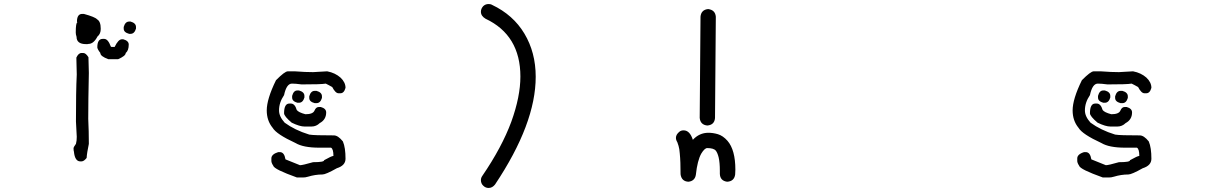

<svg xmlns="http://www.w3.org/2000/svg" viewBox="-20 -856 6040 953"><path d="M407 -637C415 -637 419 -637 419 -638C436 -638 451 -650 464 -675C475 -684 480 -696 480 -713C480 -738 474 -753 462 -760C455 -768 433 -777 396 -787H388C371 -787 362 -774 362 -749L364 -745C359 -744 356 -728 356 -695C356 -689 357 -682 360 -673C360 -649 376 -637 407 -637ZM628 -688C641 -688 650 -697 655 -714V-722C655 -735 646 -744 628 -749H621C608 -749 599 -740 594 -722V-714C594 -701 603 -693 621 -688ZM566 -562C591 -573 604 -583 604 -593C614 -601 619 -615 619 -635C619 -647 610 -656 592 -661H585C573 -661 561 -648 549 -623H533L530 -625C521 -650 510 -663 497 -663H490C472 -663 463 -649 463 -621C463 -616 468 -606 478 -593C478 -582 491 -572 518 -562ZM385 -55C393 -55 401 -61 410 -72C411 -90 415 -113 421 -142C421 -184 420 -225 418 -266C418 -327 419 -403 421 -494L419 -572C410 -586 402 -593 393 -593H385C374 -593 366 -585 359 -570L361 -486C358 -428 357 -350 357 -253L361 -177C361 -164 360 -153 357 -142C349 -131 345 -124 345 -120C345 -111 346 -105 347 -103C350 -71 361 -55 378 -55Z M1464 -346C1477 -346 1486 -355 1491 -372V-380C1491 -393 1482 -402 1464 -407H1456C1443 -407 1435 -398 1430 -380V-372C1430 -359 1439 -351 1456 -346ZM1551 -344C1564 -344 1573 -353 1578 -370V-378C1578 -391 1569 -400 1551 -405H1542C1529 -405 1520 -396 1515 -378V-370C1515 -357 1524 -349 1542 -344ZM1527 -228C1542 -228 1556 -234 1567 -245C1588 -256 1599 -274 1599 -298C1599 -311 1590 -320 1572 -325H1563C1553 -325 1546 -319 1541 -307C1536 -295 1521 -289 1496 -289C1473 -295 1459 -302 1453 -310C1447 -331 1437 -342 1424 -342H1416C1399 -342 1390 -326 1390 -294C1390 -284 1403 -268 1428 -247C1455 -234 1476 -228 1491 -228ZM1483 25C1491 25 1500 24 1509 21C1532 14 1556 10 1581 10C1591 10 1615 0 1652 -21C1681 -30 1695 -46 1695 -68C1695 -104 1691 -133 1682 -154C1666 -174 1651 -184 1637 -184C1572 -184 1532 -185 1515 -188C1466 -203 1426 -223 1393 -247C1374 -268 1365 -288 1365 -308C1365 -334 1373 -359 1390 -384C1398 -422 1411 -441 1429 -441C1440 -441 1456 -440 1477 -437C1540 -437 1580 -438 1597 -441C1606 -437 1616 -431 1629 -424C1640 -403 1650 -393 1661 -393H1669C1682 -393 1690 -402 1695 -420C1695 -438 1687 -455 1670 -471C1653 -486 1631 -497 1604 -502L1534 -498C1511 -498 1480 -499 1443 -502H1409C1398 -502 1379 -487 1350 -458C1319 -395 1304 -345 1304 -308C1304 -274 1314 -245 1333 -222C1346 -200 1384 -175 1447 -146C1472 -131 1511 -123 1564 -123H1623C1631 -119 1635 -105 1635 -82C1629 -82 1614 -75 1589 -61C1589 -54 1571 -51 1534 -51C1499 -41 1478 -36 1469 -36C1442 -47 1418 -57 1397 -65C1393 -89 1384 -101 1369 -101H1361C1338 -94 1327 -83 1327 -70V-57C1327 -51 1330 -43 1336 -34C1339 -21 1379 -2 1454 25Z M2405 77C2418 77 2428 71 2437 60C2572 -142 2639 -320 2639 -475C2639 -556 2620 -627 2583 -689C2546 -751 2492 -799 2422 -832C2417 -835 2411 -836 2405 -836C2394 -836 2385 -832 2378 -825C2371 -817 2367 -808 2367 -798C2367 -783 2375 -772 2390 -763C2505 -709 2563 -613 2563 -476C2563 -410 2548 -335 2518 -252C2487 -168 2439 -78 2374 17C2369 24 2367 31 2367 38C2367 49 2371 59 2379 66C2386 73 2395 77 2405 77Z M3589 46C3612 45 3626 33 3629 10L3630 -14C3630 -79 3617 -127 3591 -157C3576 -174 3560 -185 3543 -190C3526 -195 3510 -197 3496 -197C3466 -197 3440 -185 3419 -162C3409 -193 3394 -209 3373 -209C3365 -209 3358 -207 3352 -202C3341 -193 3335 -183 3335 -172C3335 -165 3337 -158 3342 -150L3348 -132C3351 -122 3353 -110 3354 -95C3357 -66 3358 -32 3358 9C3361 32 3374 45 3397 46C3418 44 3431 32 3434 11C3439 -36 3448 -71 3461 -94C3472 -112 3482 -121 3490 -121C3511 -121 3526 -117 3533 -108C3538 -102 3543 -91 3547 -75C3551 -58 3553 -36 3553 -8V7C3554 30 3566 43 3589 46ZM3491 -233C3514 -235 3527 -247 3529 -270L3533 -773C3531 -796 3518 -808 3495 -811C3472 -809 3459 -796 3457 -773L3453 -271C3455 -248 3468 -235 3491 -233Z M5464 -346C5477 -346 5486 -355 5491 -372V-380C5491 -393 5482 -402 5464 -407H5456C5443 -407 5435 -398 5430 -380V-372C5430 -359 5439 -351 5456 -346ZM5551 -344C5564 -344 5573 -353 5578 -370V-378C5578 -391 5569 -400 5551 -405H5542C5529 -405 5520 -396 5515 -378V-370C5515 -357 5524 -349 5542 -344ZM5527 -228C5542 -228 5556 -234 5567 -245C5588 -256 5599 -274 5599 -298C5599 -311 5590 -320 5572 -325H5563C5553 -325 5546 -319 5541 -307C5536 -295 5521 -289 5496 -289C5473 -295 5459 -302 5453 -310C5447 -331 5437 -342 5424 -342H5416C5399 -342 5390 -326 5390 -294C5390 -284 5403 -268 5428 -247C5455 -234 5476 -228 5491 -228ZM5483 25C5491 25 5500 24 5509 21C5532 14 5556 10 5581 10C5591 10 5615 0 5652 -21C5681 -30 5695 -46 5695 -68C5695 -104 5691 -133 5682 -154C5666 -174 5651 -184 5637 -184C5572 -184 5532 -185 5515 -188C5466 -203 5426 -223 5393 -247C5374 -268 5365 -288 5365 -308C5365 -334 5373 -359 5390 -384C5398 -422 5411 -441 5429 -441C5440 -441 5456 -440 5477 -437C5540 -437 5580 -438 5597 -441C5606 -437 5616 -431 5629 -424C5640 -403 5650 -393 5661 -393H5669C5682 -393 5690 -402 5695 -420C5695 -438 5687 -455 5670 -471C5653 -486 5631 -497 5604 -502L5534 -498C5511 -498 5480 -499 5443 -502H5409C5398 -502 5379 -487 5350 -458C5319 -395 5304 -345 5304 -308C5304 -274 5314 -245 5333 -222C5346 -200 5384 -175 5447 -146C5472 -131 5511 -123 5564 -123H5623C5631 -119 5635 -105 5635 -82C5629 -82 5614 -75 5589 -61C5589 -54 5571 -51 5534 -51C5499 -41 5478 -36 5469 -36C5442 -47 5418 -57 5397 -65C5393 -89 5384 -101 5369 -101H5361C5338 -94 5327 -83 5327 -70V-57C5327 -51 5330 -43 5336 -34C5339 -21 5379 -2 5454 25Z"/></svg>

Font: linja lipamanka normal
Style: Regular
Weight: 400
Version: Version 1.000;February 20, 2023;FontCreator 14.0.0.2901 64-b